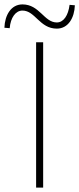

<svg xmlns="http://www.w3.org/2000/svg" viewBox="-64 -852 360 872"><path d="M100 0H132V-660H100ZM194 -722C246 -722 274 -771 276 -828L252 -830C246 -782 225 -750 194 -750C136 -750 116 -832 38 -832C-14 -832 -42 -783 -44 -726L-20 -724C-16 -772 7 -804 38 -804C96 -804 116 -722 194 -722Z"/></svg>

Font: Source Sans Pro ExtraLight
Style: Regular
Weight: 200
Designer: Paul D. Hunt
Foundry: Adobe Systems Incorporated
Version: Version 3.006;hotconv 1.0.111;makeotfexe 2.5.65597